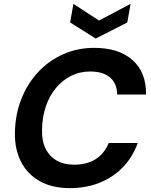

<svg xmlns="http://www.w3.org/2000/svg" viewBox="-20 -959 781 991"><path d="M341 12Q248 12 184 -24.5Q120 -61 87.5 -126Q55 -191 57 -277Q59 -370 90.5 -449Q122 -528 177 -587Q232 -646 306 -679Q380 -712 466 -712Q593 -712 664 -649Q735 -586 734 -471H585Q584 -528 548 -559Q512 -590 445 -590Q392 -590 347 -567.5Q302 -545 268.5 -504.5Q235 -464 216.5 -409.5Q198 -355 197 -291Q195 -234 214.5 -193.5Q234 -153 271.5 -131Q309 -109 362 -109Q430 -109 474.5 -138Q519 -167 541 -221H691Q664 -147 613.5 -95Q563 -43 493.5 -15.5Q424 12 341 12ZM654 -939 637 -843 474 -760 342 -843 359 -939 491 -853Z"/></svg>

Font: DM Sans 20pt
Style: Bold Italic
Weight: 700
Italic angle: -10°
Version: Version 4.004;gftools[0.9.30]